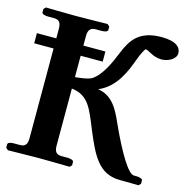

<svg xmlns="http://www.w3.org/2000/svg" viewBox="-100 -747 819 842"><g transform="rotate(15 310.0 -326.0)"><path d="M602 1 611 -8V-23C611 -31 597 -35 581 -35H571C547 -35 500 -109 441 -239C417 -293 390 -350 322 -360C401 -393 431 -475 451 -529C460 -555 475 -583 478 -583C484 -583 495 -578 507 -571C520 -564 535 -558 556 -558C587 -558 621 -577 621 -603C621 -628 601 -653 532 -653C430 -653 398 -600 374 -542C353 -490 325 -425 282 -399C264 -391 235 -387 210 -385V-482H310V-528H210V-571C210 -596 218 -611 243 -611H269C287 -611 298 -615 298 -623V-638L288 -647C288 -647 182 -645 147 -645C108 -645 8 -647 8 -647L-1 -638V-623C-1 -615 13 -611 28 -611H55C78 -611 87 -599 87 -571V-528H-1V-482H87V-74C87 -49 79 -35 55 -35H28C10 -35 -1 -31 -1 -23V-8L9 1C9 1 115 -1 150 -1C189 -1 289 1 289 1L298 -8V-23C298 -31 285 -35 269 -35H243C219 -35 210 -47 210 -74V-333C288 -324 306 -268 342 -180C385 -77 420 -1 515 0Z"/></g></svg>

Font: Libertinus Serif Semibold
Style: Regular
Weight: 600
Designer: Philipp H. Poll, Khaled Hosny
Foundry: Caleb Maclennan
Version: Version 7.050;RELEASE